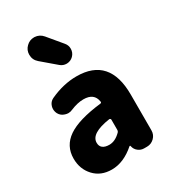

<svg xmlns="http://www.w3.org/2000/svg" viewBox="-219 -1032 1044 1163"><g transform="rotate(-30 302.5 -451.0)"><path d="M215.8 13.7Q139.6 13.7 93.3 -36.1Q46.9 -85.9 46.9 -159.2Q46.9 -248 120.1 -298.3Q193.4 -348.6 353.5 -367.2Q363.3 -368.2 361.3 -377.9Q351.6 -441.4 277.3 -441.4Q236.3 -441.4 187.5 -420.9Q172.9 -414.1 158.2 -414.1Q147.5 -414.1 135.7 -418Q109.4 -425.8 96.7 -449.2Q88.9 -464.8 88.9 -481.4Q88.9 -491.2 91.8 -501Q99.6 -527.3 124 -539.1Q218.8 -583 310.5 -583Q541 -583 541 -323.2V-72.3Q541 -42 519.5 -21Q498 0 468.8 0H448.2Q425.8 0 407.7 -14.2Q389.6 -28.3 384.8 -50.8L383.8 -54.7Q382.8 -56.6 380.9 -56.6Q378.9 -56.6 377.9 -55.7Q298.8 13.7 215.8 13.7ZM277.3 -124Q318.4 -124 356.4 -162.1Q363.3 -168.9 363.3 -178.7V-250Q363.3 -253.9 360.4 -256.3Q357.4 -258.8 353.5 -258.8Q215.8 -238.3 215.8 -172.9Q215.8 -148.4 231.9 -136.2Q248 -124 277.3 -124ZM345.7 -698.2Q327.1 -679.7 300.8 -678.7Q299.8 -678.7 298.8 -678.7Q274.4 -678.7 255.9 -694.3L156.2 -779.3Q128.9 -802.7 128.9 -838.9Q128.9 -871.1 152.3 -893.6Q174.8 -916 206.1 -916Q208 -916 210 -916Q244.1 -914.1 266.6 -887.7L349.6 -788.1Q365.2 -769.5 365.2 -746.1Q365.2 -717.8 345.7 -698.2Z"/></g></svg>

Font: Gen Jyuu GothicX Heavy
Style: Bold
Weight: 900
Designer: [Source Han Sans]
Ryoko NISHIZUKA  (kana & ideographs); Paul D. Hunt (Latin, Greek & Cyrillic); Wenlong ZHANG  (bopomofo
Version: Version 1.002.20150607